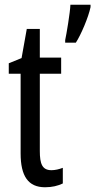

<svg xmlns="http://www.w3.org/2000/svg" viewBox="-20 -780 402 810"><path d="M362 -760H277C276 -728 260 -633 255 -611V-600H300C322 -634 353 -707 362 -750ZM197 -62C158 -62 148 -89 148 -143V-469H238V-537H148V-658H93L71 -535L17 -513V-469H67V-133C67 -37 99 10 170 10C200 10 224 4 245 -6V-72C229 -66 213 -62 197 -62Z"/></svg>

Font: Noto Sans UI Condensed
Style: Regular
Weight: 400
Width: 3
Designer: Monotype Design Team
Foundry: Monotype Imaging Inc.
Version: Version 1.901